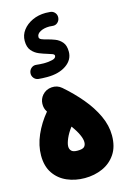

<svg xmlns="http://www.w3.org/2000/svg" viewBox="-146 -988 741 1129"><g transform="rotate(-15 224.5 -423.0)"><path d="M9.3 -118.2Q9.3 -179.2 36.6 -241.9Q64 -304.7 109.9 -359.4Q94.2 -382.3 95.5 -410.9Q96.7 -439.5 115.2 -461.4Q137.7 -487.3 172.6 -490Q207.5 -492.7 233.4 -470.2Q291.5 -419.9 339.1 -363.3Q386.7 -306.6 414.8 -246.3Q442.9 -186 442.9 -125.5Q442.9 -57.1 412.8 -12.5Q382.8 32.2 333.3 54.2Q283.7 76.2 224.6 76.2Q166.5 76.2 117.4 54.9Q68.4 33.7 38.8 -9.5Q9.3 -52.7 9.3 -118.2ZM177.2 -128.9Q177.2 -111.8 187.7 -101.3Q198.2 -90.8 224.6 -90.8Q254.9 -90.8 265.4 -100.8Q275.9 -110.8 275.9 -129.9Q275.9 -148.4 263.4 -176Q251 -203.6 226.1 -236.8Q202.1 -205.1 189.7 -175.8Q177.2 -146.5 177.2 -128.9ZM316.9 -874.5Q314.9 -857.4 302.2 -846.4Q289.6 -835.4 272.5 -837.4Q262.2 -838.9 252.4 -838.9Q220.2 -838.9 197.5 -826.9Q174.8 -814.9 174.8 -795.4Q174.8 -784.7 188 -779.3Q201.2 -773.9 220.7 -769Q243.2 -763.7 267.3 -754.2Q291.5 -744.6 308.3 -724.6Q325.2 -704.6 325.2 -667Q325.2 -617.2 280.3 -586.2Q235.4 -555.2 164.1 -555.2Q147.9 -555.2 134.8 -555.9Q121.6 -556.6 111.3 -557.6Q94.2 -559.6 83.5 -573Q72.8 -586.4 74.7 -604Q77.1 -622.1 90.6 -632.8Q104 -643.6 121.6 -641.1Q131.3 -640.1 142.8 -639.2Q154.3 -638.2 166.5 -638.2Q194.3 -638.2 217.5 -643.8Q240.7 -649.4 240.7 -664.6Q240.7 -672.4 229.2 -677Q217.8 -681.6 200.7 -686.5Q178.7 -692.9 153.1 -703.1Q127.4 -713.4 109.1 -734.6Q90.8 -755.9 90.8 -794.4Q90.8 -830.1 112.5 -858.9Q134.3 -887.7 170.9 -904.8Q207.5 -921.9 252.4 -921.9Q263.2 -921.9 279.8 -920.4Q296.9 -918.9 307.9 -905.8Q318.8 -892.6 316.9 -874.5Z"/></g></svg>

Font: Mikhak-DS1-FD Black
Style: Regular
Weight: 900
Designer: Amin Abedi
Version: Version 3.2